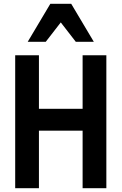

<svg xmlns="http://www.w3.org/2000/svg" viewBox="-20 -991 640 1011"><path d="M60 0H185V-303H415V0H540V-700H415V-418H185V-700H60ZM126 -771H221L300 -873L379 -771H474L355 -971H245Z"/></svg>

Font: CommitMonoV143 ExtLt
Style: Regular
Weight: 200
Monospace: yes
Designer: Eigil Nikolajsen
Foundry: Eigil Nikolajsen
Version: Version 1.143